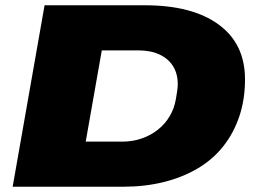

<svg xmlns="http://www.w3.org/2000/svg" viewBox="-20 -708 973 728"><path d="M28 0 149 -688H529Q709 -688 809 -615Q909 -542 909 -407Q909 -331 887.5 -267Q866 -203 827 -154Q787 -103 729 -69Q671 -35 600 -17.5Q529 0 448 0ZM305 -171H443Q483 -171 517.5 -183Q552 -195 579 -216.5Q606 -238 623.5 -267.5Q641 -297 647 -333Q650 -351 651.5 -361Q653 -371 653.5 -377.5Q654 -384 654 -389Q654 -428 636.5 -456.5Q619 -485 585.5 -501Q552 -517 504 -517H366Z"/></svg>

Font: Archivo Expanded Black
Style: Italic
Weight: 900
Width: 7
Italic angle: -10°
Designer: Hector Gatti
Foundry: Omnibus-Type
Version: Version 2.001